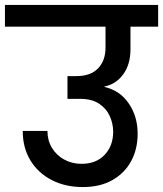

<svg xmlns="http://www.w3.org/2000/svg" viewBox="-44 -760 660 777"><path d="M291 -3Q220 -3 165 -31.5Q110 -60 79 -111Q48 -162 48 -230H148Q148 -192 166 -162Q184 -132 215.5 -114.5Q247 -97 286 -97Q345 -97 379.5 -133.5Q414 -170 414 -227Q414 -259 400.5 -289.5Q387 -320 357.5 -340Q328 -360 279 -360H229V-452H265Q323 -452 353 -483.5Q383 -515 383 -567V-652H-24V-740H596V-652H484V-561Q484 -499 454.5 -459Q425 -419 379 -410V-408Q441 -394 477 -341.5Q513 -289 513 -219Q513 -156 486.5 -107.5Q460 -59 410.5 -31Q361 -3 291 -3Z"/></svg>

Font: Poppins Medium
Style: Regular
Weight: 500
Designer: Ninad Kale (Devanagari), Jonny Pinhorn (Latin)
Version: Version 5.002